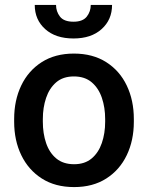

<svg xmlns="http://www.w3.org/2000/svg" viewBox="-20 -758 607 788"><path d="M38.1 -258.3V-269.5Q38.1 -346.2 67.1 -407Q96.2 -467.8 151.1 -502.9Q206.1 -538.1 283.2 -538.1Q360.8 -538.1 416 -502.9Q471.2 -467.8 500.2 -407Q529.3 -346.2 529.3 -269.5V-258.3Q529.3 -181.6 500.2 -121.1Q471.2 -60.5 416.3 -25.4Q361.3 9.8 284.2 9.8Q206.5 9.8 151.6 -25.4Q96.7 -60.5 67.4 -121.1Q38.1 -181.6 38.1 -258.3ZM155.8 -269.5V-258.3Q155.8 -210.4 169.2 -170.9Q182.6 -131.3 210.9 -107.7Q239.3 -84 284.2 -84Q328.1 -84 356.2 -107.7Q384.3 -131.3 397.9 -170.9Q411.6 -210.4 411.6 -258.3V-269.5Q411.6 -316.4 398.2 -356.2Q384.8 -396 356.4 -420.2Q328.1 -444.3 283.2 -444.3Q238.8 -444.3 210.7 -420.2Q182.6 -396 169.2 -356.2Q155.8 -316.4 155.8 -269.5ZM352.5 -737.8H439.9Q439.9 -677.2 397.2 -638.7Q354.5 -600.1 281.7 -600.1Q208 -600.1 165.3 -638.7Q122.6 -677.2 122.6 -737.8H210Q210 -710.9 226.1 -689.9Q242.2 -668.9 281.7 -668.9Q319.8 -668.9 336.2 -689.9Q352.5 -710.9 352.5 -737.8Z"/></svg>

Font: Vazirmatn FD Medium
Style: Regular
Weight: 500
Designer: Saber Rastikerdar
Foundry: Saber Rastikerdar
Version: Version 33.003